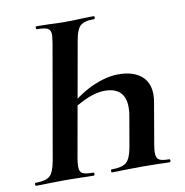

<svg xmlns="http://www.w3.org/2000/svg" viewBox="-73 -695 735 764"><g transform="rotate(-10 294.5 -312.5)"><path d="M319 -12Q362 -12 379 -26.5Q396 -41 404 -84L425 -205Q429 -224 429 -243Q429 -325 346 -325Q289 -325 209 -273L206 -289Q257 -334 311 -357Q365 -380 411 -380Q469 -380 502 -353.5Q535 -327 535 -276Q535 -263 532 -246L503 -77Q500 -59 500 -47Q500 -26 511 -19Q522 -12 551 -12Q556 -12 556 -6Q556 0 551 0Q526 0 511 -1L442 -2L361 -1Q344 0 319 0Q316 0 316 -6Q316 -12 319 -12ZM13 -12Q54 -12 70 -26.5Q86 -41 94 -84L175 -547Q179 -575 179 -580Q179 -600 167 -606.5Q155 -613 124 -613Q120 -613 120 -619Q120 -625 124 -625L174 -624Q214 -622 237 -622Q266 -622 310 -624L354 -625Q358 -625 358 -619Q358 -613 354 -613Q313 -613 297.5 -597.5Q282 -582 275 -538L193 -77Q190 -58 190 -46Q190 -25 201.5 -18.5Q213 -12 246 -12Q249 -12 249 -6Q249 0 246 0Q214 0 197 -1L131 -2L61 -1Q43 0 13 0Q9 0 9 -6Q9 -12 13 -12Z"/></g></svg>

Font: Cormorant Infant
Style: Bold Italic
Weight: 700
Italic angle: -10°
Designer: Christian Thalmann (Catharsis Fonts)
Foundry: Catharsis Fonts
Version: Version 4.000